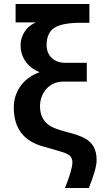

<svg xmlns="http://www.w3.org/2000/svg" viewBox="-20 -747 521 960"><path d="M83 -520C83 -452.9 126.5 -405.9 178 -386C106.6 -361.4 49 -299 49 -209C49 -100.8 103 -44.1 183 -18.5C218.6 -7.1 290.4 10.2 314 22C330.8 30.4 342 41.4 342 65C342 88.3 329.7 131 305 193H424C450 129.7 463 83 463 53C463 -2.6 441.9 -33.4 406 -54.5C387.3 -65.5 355.3 -76.7 310 -88C270 -98.7 242.7 -109 228 -119C199.7 -138.3 180 -168.3 180 -215C180 -284.1 227.3 -339 296 -339H414V-433H305C251.1 -433 213 -467.4 213 -521C213 -562.3 226 -591.3 252 -608C278 -624.7 321.7 -633 383 -633H427V-727H58V-635H160C117.9 -619.4 83 -575.2 83 -520Z"/></svg>

Font: Fog Sans
Style: Bold
Weight: 700
Foundry: Intel Corporation
Version: Version 1.00